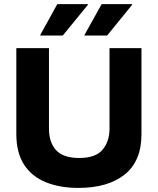

<svg xmlns="http://www.w3.org/2000/svg" viewBox="-20 -911 773 941"><path d="M364.2 10Q273.3 10 204.6 -17.9Q135.8 -45.8 97.9 -104.2Q60 -162.5 60 -255V-675H220V-280Q220 -213.3 255 -175Q290 -136.7 368.3 -136.7Q449.2 -136.7 482.9 -177.5Q516.7 -218.3 516.7 -279.2V-675H673.3V-253.3Q673.3 -120.8 590.8 -55.4Q508.3 10 364.2 10ZM394.2 -736.7V-740L478.3 -890.8H627.5V-887.5L505 -736.7ZM177.5 -736.7V-740L260.8 -890.8H410.8V-887.5L287.5 -736.7Z"/></svg>

Font: Funnel Display ExtraBold
Style: Regular
Weight: 800
Designer: NORD ID, Kristian Moeller
Foundry: Dicotype
Version: Version 1.000